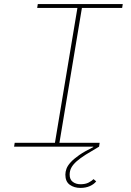

<svg xmlns="http://www.w3.org/2000/svg" viewBox="-20 -718 640 940"><path d="M52 -19H249L359 -679H162L165 -698H581L578 -679H381L271 -19H468L465 0Q427 22 400 39Q373 56 355.5 71.5Q338 87 329.5 102.5Q321 118 321 137Q321 161 336.5 172.5Q352 184 374 184Q398 184 413.5 176Q429 168 438 159L451 170Q440 184 420 193Q400 202 374 202Q343 202 321.5 186.5Q300 171 300 137Q300 123 305.5 108Q311 93 326 76.5Q341 60 367.5 41.5Q394 23 437 2L436 0H49Z"/></svg>

Font: IBM Plex Mono Thin
Style: Italic
Weight: 100
Italic angle: -9°
Monospace: yes
Designer: Mike Abbink, Paul van der Laan, Pieter van Rosmalen
Foundry: Bold Monday
Version: Version 2.3